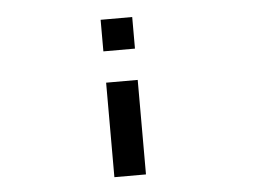

<svg xmlns="http://www.w3.org/2000/svg" viewBox="-44 -836 977 674"><g transform="rotate(-5 444.5 -499.5)"><path d="M333 -222.7Q333 -305.7 333 -555.7Q360.4 -555.7 444.3 -555.7Q444.3 -471.7 444.3 -222.7Q416 -222.7 333 -222.7ZM333 -666Q333 -694.3 333 -777.3Q360.4 -777.3 444.3 -777.3Q444.3 -750 444.3 -666Q416 -666 333 -666Z"/></g></svg>

Font: leko majuna
Style: pona
Weight: 400
Designer: Kelsey Higham
Version: Version 2.0